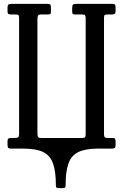

<svg xmlns="http://www.w3.org/2000/svg" viewBox="-20 -770 638 995"><path d="M174 -81Q174 -65.5 177 -60.2Q180 -55 195.5 -55H404.5Q417.5 -55 420.8 -59Q424 -63 424 -76.5V-675Q424 -686.5 420.8 -690.8Q417.5 -695 405 -695H370.5Q360.5 -695 357.2 -698Q354 -701 354 -712V-725Q354 -742 358.2 -746Q362.5 -750 379 -750H559Q571.5 -750 575.2 -746.5Q579 -743 579 -730V-716Q579 -702.5 575.2 -698.8Q571.5 -695 558.5 -695H539.5Q527.5 -695 523.2 -692.5Q519 -690 519 -678V-74.5Q519 -62.5 523.2 -58.8Q527.5 -55 538.5 -55H561.5Q574.5 -55 576.8 -50Q579 -45 579 -32V-19Q579 -7 574.8 -3.5Q570.5 0 559 0H489.5Q424 0 387 17.5Q350 35 335 76.5Q320 118 320 189.5Q320 200.5 316 202.8Q312 205 300.5 205H288.5Q277.5 205 273.5 202.8Q269.5 200.5 269.5 189.5Q269.5 118 254.5 76.5Q239.5 35 202.8 17.5Q166 0 100 0H39Q27 0 23 -3.2Q19 -6.5 19 -19V-38Q19 -48.5 23.2 -51.8Q27.5 -55 38.5 -55H51.5Q68 -55 73.5 -58.2Q79 -61.5 79 -78V-678Q79 -688.5 75.5 -691.8Q72 -695 60.5 -695H38.5Q28.5 -695 23.8 -697.5Q19 -700 19 -711V-728Q19 -744 24.2 -747Q29.5 -750 44 -750H224Q237.5 -750 240.8 -746Q244 -742 244 -728V-713Q244 -702.5 241.8 -698.8Q239.5 -695 229.5 -695H195Q180.5 -695 177.2 -689.5Q174 -684 174 -670Z"/></svg>

Font: Besley* Condensed
Style: Regular
Weight: 400
Width: 3
Designer: Owen Earl
Foundry: indestructible type*
Version: Version 3.000; ttfautohint (v1.8.3)